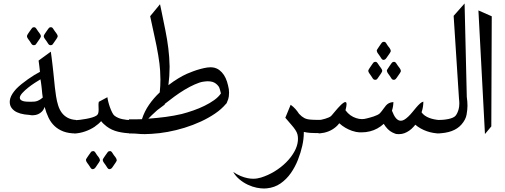

<svg xmlns="http://www.w3.org/2000/svg" viewBox="-20 -768 2909 1105"><path d="M171.4 -610.8Q173.8 -611.3 176.3 -611.3Q183.6 -611.3 188 -604.5L199.2 -587.9Q203.1 -582.5 208.3 -575.7Q213.4 -568.8 215.3 -561.5V-560.1Q215.3 -556.2 213.1 -552.5Q210.9 -548.8 208.5 -544.4Q204.6 -538.1 199.7 -531.7Q194.8 -525.4 190.9 -519Q188.5 -514.6 185.8 -512Q183.1 -509.3 178.7 -508.3Q176.3 -507.8 173.8 -507.8Q167 -507.8 162.1 -514.2L151.4 -530.8Q147.5 -536.6 142.1 -543.5Q136.7 -550.3 135.3 -557.6V-559.1Q135.3 -563 137.2 -566.7Q139.2 -570.3 141.6 -574.2Q146 -581.1 150.6 -587.4Q155.3 -593.8 159.7 -600.1Q162.1 -604 164.8 -606.9Q167.5 -609.9 171.4 -610.8ZM268.1 -610.8Q270.5 -611.3 272.9 -611.3Q280.3 -611.3 284.7 -604.5L295.9 -587.9Q299.8 -582.5 304.9 -575.7Q310.1 -568.8 312 -561.5V-560.1Q312 -556.2 309.8 -552.5Q307.6 -548.8 305.2 -544.4Q301.3 -538.1 296.4 -531.7Q291.5 -525.4 287.6 -519Q285.2 -514.6 282.5 -512Q279.8 -509.3 275.4 -508.3Q272.9 -507.8 270.5 -507.8Q263.7 -507.8 258.8 -514.2L248 -530.8Q244.1 -536.6 238.8 -543.5Q233.4 -550.3 231.9 -557.6V-559.1Q231.9 -563 233.9 -566.7Q235.8 -570.3 238.3 -574.2Q242.7 -581.1 247.3 -587.4Q252 -593.8 256.3 -600.1Q258.8 -604 261.5 -606.9Q264.2 -609.9 268.1 -610.8ZM226.1 -206.5Q224.1 -218.8 223.1 -228.8Q222.2 -238.8 221.2 -248.8Q220.2 -258.8 219 -269.5Q217.8 -280.3 215.8 -293.9L212.9 -311.5Q198.7 -303.2 179 -290.3Q159.2 -277.3 140.9 -262.7Q122.6 -248 109.1 -233.4Q95.7 -218.8 94.2 -207.5V-204.6Q94.2 -194.8 106 -189Q117.7 -182.6 146.5 -182.6H162.6Q169.9 -182.6 178.7 -183.3Q187.5 -184.1 197.3 -188Q210.4 -192.9 226.1 -206.5ZM417.5 0Q375.5 0 345.5 -11.2Q315.4 -22.5 294.2 -42.5Q272.9 -62.5 259.3 -90.8Q245.6 -119.1 236.8 -152.8Q231.4 -136.2 221.2 -126Q210.9 -115.7 198.7 -110.6Q186.5 -105.5 173.8 -105Q170.4 -104.5 167 -104.5Q158.2 -104.5 150.9 -106.4Q118.7 -108.4 97.2 -114.7Q75.7 -121.1 62.5 -130.9Q43.9 -145 38.6 -163.1Q36.1 -171.9 36.1 -181.2Q36.1 -190.9 39.1 -201.7Q43 -215.3 51.8 -228.8Q60.5 -242.2 72.8 -255.9Q86.4 -270 104.2 -284.4Q122.1 -298.8 140.9 -312Q159.7 -325.2 177.5 -336.2Q195.3 -347.2 210 -354.5Q208.5 -370.1 206.5 -386.2Q204.6 -402.3 202.1 -419.4L272.5 -470.7Q274.4 -457 277.1 -436.8Q279.8 -416.5 282.2 -394.8Q284.7 -373 286.9 -352.5Q289.1 -332 290.5 -317.4Q293 -290 295.9 -264.4Q298.8 -238.8 302.7 -213.9Q307.1 -185.5 314.7 -161.4Q322.3 -137.2 335.4 -119.4Q348.6 -101.6 368.7 -90.6Q388.7 -79.6 417.5 -77.6Z M511.2 102.5Q514.2 101.6 516.6 101.6Q523.4 101.6 527.8 108.4L538.6 125Q543 130.4 548.1 137.2Q553.2 144 554.7 151.4Q555.2 152.8 555.2 154.3Q555.2 157.2 553.2 160.2Q550.8 164.6 548.3 168.5Q544.4 174.8 539.6 181.2Q534.7 187.5 530.8 194.3Q525.4 202.6 518.6 204.6Q515.6 205.6 513.2 205.6Q506.8 205.6 502 198.7L491.2 182.1Q487.3 176.3 481.9 169.4Q476.6 162.6 475.1 155.3Q474.6 153.8 474.6 152.8Q474.6 149.4 476.6 146.5L481.4 138.7Q485.4 132.3 490.2 125.7Q495.1 119.1 499.5 112.8Q501.5 108.9 504.4 106Q507.3 103 511.2 102.5ZM607.9 102.5Q610.8 101.6 613.3 101.6Q620.1 101.6 624.5 108.4L635.3 125Q639.6 130.4 644.8 137.2Q649.9 144 651.4 151.4Q651.9 152.8 651.9 154.3Q651.9 157.2 649.9 160.2Q647.5 164.6 645 168.5Q641.1 174.8 636.2 181.2Q631.3 187.5 627.4 194.3Q622.1 202.6 615.2 204.6Q612.3 205.6 609.9 205.6Q603.5 205.6 598.6 198.7L587.9 182.1Q584 176.3 578.6 169.4Q573.2 162.6 571.8 155.3Q571.3 153.8 571.3 152.8Q571.3 149.4 573.2 146.5L578.1 138.7Q582 132.3 586.9 125.7Q591.8 119.1 596.2 112.8Q598.1 108.9 601.1 106Q604 103 607.9 102.5ZM744.6 -0.5H733.4Q695.3 -1.5 659.2 -10Q623 -18.6 594.2 -40Q585.4 -46.9 577.1 -54.4Q568.8 -62 562 -70.8Q554.2 -62 545.2 -54.4Q536.1 -46.9 526.4 -40V-39.6Q500 -22 469.5 -11.5Q439 -1 408.2 0.5V-75.7Q421.9 -76.2 440.2 -78.4Q458.5 -80.6 476.6 -84Q494.6 -87.4 510.3 -92Q525.9 -96.7 534.7 -102.5Q543.5 -108.4 545.7 -117.9Q547.9 -127.4 547.6 -138.4Q547.4 -149.4 546.9 -161.1V-166.5Q546.9 -174.8 548.8 -182.1L598.1 -208.5Q599.1 -198.7 603 -182.9Q606.9 -167 612.8 -150.6Q618.7 -134.3 625.7 -120.4Q632.8 -106.4 639.6 -101.6Q658.2 -87.9 683.1 -82.5Q708 -77.1 734.9 -76.7H744.6Z M833.5 -85Q886.2 -88.9 934.1 -95.2Q981.9 -101.6 1025.4 -111.8Q1057.6 -120.1 1092 -132.1Q1126.5 -144 1157.2 -159.2Q1188 -174.3 1212.9 -192.1Q1237.8 -210 1251.5 -230.5Q1249 -239.3 1245.8 -252Q1242.7 -264.6 1238.3 -270.5Q1223.6 -290.5 1202.6 -296.9Q1189.9 -300.3 1175.3 -300.3Q1166 -300.3 1147.9 -297.6Q1129.9 -294.9 1101.1 -282.2Q1072.3 -269.5 1042.7 -251.7Q1013.2 -233.9 984.1 -212.6Q955.1 -191.4 928.7 -170.4L927.7 -166L884.8 -133.8Q867.2 -118.2 854 -105.5Q840.8 -92.8 833.5 -85ZM949.2 -277.8Q980 -301.3 1006.3 -317.1Q1032.7 -333 1055.7 -343.3Q1071.8 -350.1 1091.8 -357.7Q1111.8 -365.2 1132.6 -370.8Q1153.3 -376.5 1172.4 -379.4Q1183.1 -380.9 1191.9 -380.9Q1199.2 -380.9 1205.6 -379.9Q1227.1 -376.5 1242.4 -364.7Q1257.8 -353 1268.8 -336.2Q1279.8 -319.3 1286.4 -298.3Q1293 -277.3 1296.9 -254.9Q1298.3 -245.1 1298.3 -234.9Q1298.3 -226.6 1296.9 -212.9Q1295.4 -199.2 1286.1 -178.7L1284.2 -173.8L1280.3 -169.9Q1254.9 -139.6 1217.5 -114.3Q1180.2 -88.9 1135.7 -68.4Q1091.3 -47.9 1042.2 -32.7Q993.2 -17.6 944.8 -8.8Q896.5 0 850.6 2.4Q831.1 3.9 813 3.9Q788.6 3.9 767.1 1.5Q764.2 0.5 752 0.5Q739.7 0.5 722.2 0V-81.1Q741.2 -81.1 759.8 -81.1Q778.3 -81.1 796.9 -82Q811 -126.5 837.9 -165.3Q864.7 -204.1 899.4 -236.3Q903.3 -273.9 903.3 -310.1Q903.3 -328.1 901.4 -363Q899.4 -397.9 890.6 -450.4Q881.8 -502.9 869.4 -557.9Q856.9 -612.8 844.2 -674.8L900.9 -743.7L908.7 -707Q920.9 -647.5 931.6 -594.5Q942.4 -541.5 948.7 -490.2Q955.1 -439 956.1 -387.2V-380.9Q956.1 -331.5 949.2 -277.8Z M1825.2 -2.4Q1812.5 -2 1801.3 -2Q1784.7 -2 1765.9 -3.2Q1747.1 -4.4 1728.5 -8.8V-4.9Q1728.5 31.7 1719.7 70.8Q1710.9 110.4 1694.6 151.9Q1678.2 193.4 1653.6 228.5Q1628.9 263.7 1594.7 287.6Q1560.5 311.5 1516.1 315.9Q1507.8 316.9 1499.5 316.9Q1481.4 316.9 1457.3 312.3Q1433.1 307.6 1406.5 295.2Q1379.9 282.7 1357.7 263.9Q1335.4 245.1 1322.3 221.7Q1344.2 236.3 1364.7 244.9Q1385.3 253.4 1404.8 257.3Q1420.9 260.7 1437 260.7Q1460 260.7 1481.9 253.9Q1522.9 241.2 1560.1 218.5Q1597.2 195.8 1626 167.2Q1654.8 138.7 1673.1 106.4Q1691.4 74.2 1694.3 43Q1694.8 35.6 1694.8 28.8Q1694.8 17.1 1691.9 5.4Q1689 -6.3 1679.7 -20.5Q1670.4 -34.7 1656 -50.8Q1641.6 -66.9 1622.1 -90.3Q1629.9 -108.9 1637.5 -127.7Q1645 -146.5 1652.8 -165Q1668.5 -153.8 1680.2 -140.6Q1691.9 -127.4 1701.2 -112.8Q1709.5 -104 1717 -98.1Q1724.6 -92.3 1731.9 -88.4Q1746.1 -81.1 1767.6 -79.6Q1784.7 -78.1 1810.5 -78.1H1824.2Q1824.7 -59.1 1824.7 -40.3Q1824.7 -21.5 1825.2 -2.4Z M2185.1 -526.9Q2187.5 -527.3 2189.9 -527.3Q2197.3 -527.3 2201.7 -520.5L2212.4 -503.9Q2216.8 -498.5 2221.9 -491.7Q2227.1 -484.9 2228.5 -477.5Q2229 -476.1 2229 -474.6Q2229 -471.7 2226.8 -468.3Q2224.6 -464.8 2222.2 -460.4Q2218.3 -454.1 2213.4 -447.8Q2208.5 -441.4 2204.6 -435.1Q2199.2 -426.3 2192.4 -424.3Q2189.5 -423.3 2187 -423.3Q2180.7 -423.3 2175.8 -430.2L2165 -446.8Q2161.1 -452.6 2155.8 -459.5Q2150.4 -466.3 2148.9 -473.6Q2148.4 -475.1 2148.4 -476.6Q2148.4 -479.5 2150.6 -482.9Q2152.8 -486.3 2155.3 -490.2Q2159.2 -497.1 2164.1 -503.4Q2168.9 -509.8 2172.9 -516.1Q2175.3 -520 2178.2 -522.9Q2181.2 -525.9 2185.1 -526.9ZM2136.2 -411.6Q2138.7 -412.1 2141.1 -412.1Q2147.9 -412.1 2152.3 -405.3L2163.6 -388.7Q2167.5 -383.3 2172.6 -376.5Q2177.7 -369.6 2179.7 -362.3V-360.8Q2179.7 -356.9 2177.5 -353.3Q2175.3 -349.6 2172.9 -345.2Q2168.9 -338.9 2164.1 -332.5Q2159.2 -326.2 2155.3 -319.8Q2152.8 -315.4 2150.1 -312.7Q2147.5 -310.1 2143.1 -309.1Q2140.6 -308.6 2138.2 -308.6Q2131.3 -308.6 2126.5 -314.9L2115.7 -331.5Q2111.8 -337.4 2106.7 -344.2Q2101.6 -351.1 2099.6 -358.4V-359.9Q2099.6 -363.8 2101.8 -367.4Q2104 -371.1 2106.4 -375Q2110.4 -381.8 2115.2 -388.2Q2120.1 -394.5 2124 -400.9Q2126.5 -404.8 2129.2 -407.7Q2131.8 -410.6 2136.2 -411.6ZM2243.2 -411.6Q2245.6 -412.1 2248 -412.1Q2254.9 -412.1 2259.3 -405.3L2270.5 -388.7Q2274.4 -383.3 2279.8 -376.5Q2285.2 -369.6 2286.6 -362.3Q2287.1 -360.8 2287.1 -359.4Q2287.1 -356.4 2284.9 -353Q2282.7 -349.6 2280.3 -345.2Q2276.4 -338.9 2271.5 -332.5Q2266.6 -326.2 2262.7 -319.8Q2257.3 -311 2250.5 -309.1Q2248 -308.6 2245.6 -308.6Q2238.3 -308.6 2233.9 -314.9L2223.1 -331.5Q2219.2 -337.4 2213.9 -344.2Q2208.5 -351.1 2207 -358.4Q2206.5 -359.9 2206.5 -361.3Q2206.5 -364.3 2208.7 -367.7Q2210.9 -371.1 2213.4 -375Q2217.3 -381.8 2222.2 -388.2Q2227.1 -394.5 2231 -400.9Q2233.4 -404.8 2236.3 -407.7Q2239.3 -410.6 2243.2 -411.6ZM2509.3 0Q2492.2 0 2473.6 -3.2Q2455.1 -6.3 2436.8 -12.7Q2418.5 -19 2401.4 -28.6Q2384.3 -38.1 2370.1 -50.3Q2367.7 -46.9 2365 -43.9Q2362.3 -41 2359.9 -38.1Q2348.6 -25.4 2335.2 -16.1Q2321.8 -6.8 2307.6 -1.5Q2293 3.9 2277.8 3.9Q2275.9 3.9 2265.9 3.7Q2255.9 3.4 2237.8 -5.9Q2210.4 -19.5 2188.5 -55.2Q2171.4 -39.6 2151.4 -28.6Q2131.3 -17.6 2109.4 -12.2Q2085.9 -6.3 2062 -6.3Q2060.1 -6.3 2045.9 -6.6Q2031.7 -6.8 2005.9 -15.1Q1986.3 -22 1968 -32.5Q1949.7 -43 1932.6 -58.6Q1928.2 -52.7 1923.3 -47.4Q1918.5 -42 1913.1 -37.6Q1892.1 -20 1868.7 -11.2Q1845.2 -2.4 1820.3 -0.5H1813V-76.7Q1820.3 -77.1 1830.8 -79.3Q1841.3 -81.5 1851.8 -84.7Q1862.3 -87.9 1871.3 -91.8Q1880.4 -95.7 1885.3 -100.1Q1887.2 -102.1 1893.3 -109.1Q1899.4 -116.2 1907.5 -126Q1915.5 -135.7 1924.8 -146.2Q1934.1 -156.7 1942.9 -165Q1951.7 -173.3 1959 -177.7Q1963.9 -180.7 1967.3 -180.7Q1969.2 -180.7 1971.9 -179Q1974.6 -177.2 1974.4 -166.5Q1974.1 -155.8 1968.3 -133.3Q1981.4 -115.7 1996.8 -104.7Q2012.2 -93.8 2029.3 -88.4Q2046.4 -82.5 2063 -82.5Q2076.7 -82.5 2090.3 -86.4Q2097.7 -88.4 2108.4 -91.1Q2119.1 -93.8 2130.4 -97.7Q2141.6 -101.6 2151.4 -106.2Q2161.1 -110.8 2166.5 -116.2Q2178.7 -129.9 2186.3 -141.1Q2193.8 -152.3 2201.2 -160.6Q2208.5 -168.9 2218 -174.1Q2227.5 -179.2 2244.1 -180.7Q2243.7 -155.3 2235.8 -130.9Q2246.6 -102.5 2257.8 -89.1Q2269 -75.7 2281.2 -73.7Q2284.2 -73.2 2287.6 -73.2Q2296.4 -73.2 2306.6 -79.1Q2316.9 -85 2329.1 -96.4Q2341.3 -107.9 2353 -122.3Q2364.7 -136.7 2375.7 -149.7Q2386.7 -162.6 2397 -171.9Q2407.2 -181.2 2416.5 -183.1Q2416.5 -168.9 2414.1 -153.1Q2411.6 -137.2 2406.2 -121.6Q2413.6 -110.8 2425 -102.8Q2436.5 -94.7 2450.4 -89.4Q2464.4 -84 2479.5 -81.1Q2494.6 -78.1 2509.3 -77.1Z M2653.8 -748 2666.5 -210Q2670.4 -183.1 2670.4 -159.7Q2670.4 -137.7 2665.3 -108.4Q2660.2 -79.1 2635.7 -51.3Q2613.8 -26.4 2579.3 -13.7Q2544.9 -1 2495.6 0V-77.1Q2513.2 -77.1 2529.8 -78.6Q2546.4 -80.1 2560.5 -83Q2574.7 -85.9 2585.2 -90.6Q2595.7 -95.2 2601.1 -101.1Q2612.8 -114.7 2619.6 -139.6Q2623.5 -154.3 2623.5 -172.4Q2623.5 -185.1 2621.6 -199.7L2590.8 -676.8Z M2810.1 -674.3 2807.6 -40.5 2771 3.4 2733.4 -708Z"/></svg>

Font: Dima Niloofar
Style: Regular
Weight: 400
Designer: R.Balvardi
Foundry: Dima Software Group
Version: Version 3.00;November 13, 2018;FontCreator 11.5.0.2427 64-bi